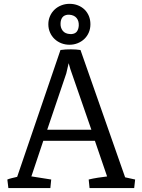

<svg xmlns="http://www.w3.org/2000/svg" viewBox="-20 -963 727 983"><path d="M335.9 -733.9Q313.5 -733.9 293.7 -741.7Q273.9 -749.5 259.3 -763.4Q244.6 -777.3 236.1 -796.6Q227.5 -815.9 227.5 -838.9Q227.5 -861.3 236.1 -880.6Q244.6 -899.9 259.3 -913.8Q273.9 -927.7 293.7 -935.5Q313.5 -943.4 335.9 -943.4Q359.4 -943.4 379.2 -935.5Q398.9 -927.7 413.1 -913.8Q427.2 -899.9 435.1 -880.9Q442.9 -861.8 442.9 -838.9Q442.9 -815.9 434.6 -796.6Q426.3 -777.3 411.6 -763.4Q397 -749.5 377.4 -741.7Q357.9 -733.9 335.9 -733.9ZM347.2 -788.6Q365.7 -790.5 374 -802.2Q382.3 -814 383.3 -832.5Q384.3 -856 372.1 -870.8Q359.9 -885.7 335 -887.7H327.1Q308.6 -885.7 299.8 -874.5Q291 -863.3 290 -844.7Q288.6 -821.8 301 -805.7Q313.5 -789.6 339.8 -788.6ZM17.6 -43.9Q21 -45.4 27.1 -47.4Q33.2 -49.3 40.3 -51Q47.4 -52.7 54.7 -54.4Q62 -56.2 67.9 -57.6L289.6 -707Q301.8 -709 315.7 -709.7Q329.6 -710.4 343 -710.4Q356.4 -710.4 369.1 -709.5Q381.8 -708.5 392.1 -707L620.6 -55.2L671.9 -43.9L667 0H438.5L434.1 -43.9Q443.8 -46.4 456.1 -48.8Q468.3 -51.3 481.2 -53.2Q494.1 -55.2 506.3 -56.6Q518.6 -58.1 528.3 -59.6L465.8 -242.2H201.7L140.6 -59.6H143.1L242.2 -43.9L237.8 0H22.9ZM447.8 -298.8 340.3 -608.9 331.5 -639.6 319.3 -586.9 221.7 -298.8Z"/></svg>

Font: Fjord
Style: One
Weight: 400
Designer: Viktoriya Grabowska
Foundry: Viktoriya Grabowska
Version: Version 1.002